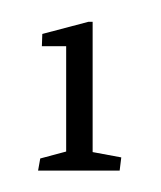

<svg xmlns="http://www.w3.org/2000/svg" viewBox="-20 -650 148 177"><path d="M65.4 -629.9V-509.8L91.8 -504.9L90.3 -492.7H15.1L17.1 -503.9L41 -510.3V-607.4H18.6L19 -618.7L61.5 -629.9Z"/></svg>

Font: Neuton
Style: Regular
Weight: 400
Designer: Brian M Zick
Version: Version 1.3